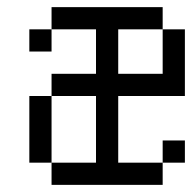

<svg xmlns="http://www.w3.org/2000/svg" viewBox="-20 -520 540 540"><path d="M500 -62.5V-125H437.5V-62.5H312.5V-250H500V-437.5H437.5Q437.5 -437.5 437.5 -312.5H312.5Q312.5 -312.5 312.5 -437.5H437.5V-500H125V-437.5H62.5V-375H125V-437.5H250Q250 -437.5 250 -312.5H125V-250H62.5V-62.5H125V0H437.5V-62.5ZM125 -62.5V-250H250V-62.5Z"/></svg>

Font: Unifont
Style: Regular
Weight: 500
Version: Version 15.1.04